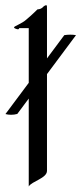

<svg xmlns="http://www.w3.org/2000/svg" viewBox="-37 -667 305 720"><path d="M70.8 -356.4 -16.6 -239.3C-4.4 -235.8 12.7 -235.4 27.8 -239.7L70.8 -297.4V32.2C82 12.7 139.2 1.5 139.2 -26.4V-389.1L248 -535.2C235.4 -537.6 218.3 -537.6 204.1 -535.2L139.2 -448.1V-630.9C139.2 -643.1 139.6 -647.5 136.2 -647.5C130.9 -647.5 124.5 -641.1 119.6 -636.7C114.3 -632.3 103.5 -631.8 103.5 -631.8C103.5 -631.8 82.5 -610.8 62 -593.8C44.9 -578.1 15.6 -568.8 15.6 -564.5C15.6 -560.1 27.3 -557.1 30.8 -557.1C33.7 -557.1 35.2 -561.5 35.2 -561.5H70.8Z"/></svg>

Font: Pierce
Style: Oblique
Weight: 400
Italic angle: -15°
Version: Version 0.2.0